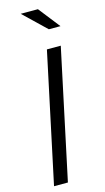

<svg xmlns="http://www.w3.org/2000/svg" viewBox="-138 -959 548 1003"><g transform="rotate(-15 135.5 -457.5)"><path d="M22 0 171 -700H246L97 0ZM208 -799 87 -915H180L271 -799Z"/></g></svg>

Font: Red Hat Display VF
Style: Italic
Weight: 300
Italic angle: -12°
Designer: Pentagram, MCKL
Foundry: Pentagram, MCKL
Version: Version 1.010